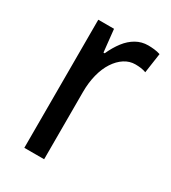

<svg xmlns="http://www.w3.org/2000/svg" viewBox="-141 -622 620 697"><g transform="rotate(30 168.5 -273.5)"><path d="M275 -547Q287 -547 300.5 -545.5Q314 -544 326 -540L314 -457Q304 -461 292.5 -462.5Q281 -464 269 -464Q245 -464 224 -450.5Q203 -437 187 -412.5Q171 -388 162.5 -354.5Q154 -321 154 -282V0H71V-537H137L147 -443H152Q166 -474 184 -497.5Q202 -521 225 -534Q248 -547 275 -547Z"/></g></svg>

Font: Noto Sans Thai Condensed
Style: Regular
Weight: 400
Width: 3
Designer: Monotype Design Team
Foundry: Monotype Imaging Inc.
Version: Version 2.002